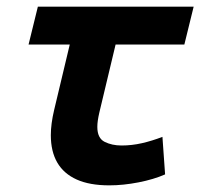

<svg xmlns="http://www.w3.org/2000/svg" viewBox="-20 -546 603 578"><path d="M309 12Q250 12 211 -5.5Q172 -23 152.5 -56.5Q133 -90 133 -139Q133 -156 135.5 -175Q138 -194 143 -215L190 -412H66L94 -526H563L535 -412H328L279 -207Q276 -194 274.5 -183.5Q273 -173 273 -164Q273 -130 295 -119Q317 -108 346 -108Q377 -108 407.5 -115Q438 -122 469 -134L477 -21Q443 -6 397 3Q351 12 309 12Z"/></svg>

Font: Ubuntu Sans Mono
Style: Italic
Weight: 400
Italic angle: -13.5°
Monospace: yes
Designer: Dalton Maag Ltd
Foundry: Dalton Maag Ltd
Version: Version 1.006